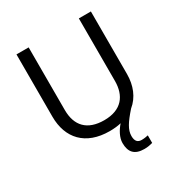

<svg xmlns="http://www.w3.org/2000/svg" viewBox="-212 -862 1155 1229"><g transform="rotate(-30 365.5 -247.0)"><path d="M466 107C466 61 493 20 552 -47C611 -95 640 -168 640 -252V-714H551V-252C551 -144 496 -68 367 -68C242 -68 180 -135 180 -251V-714H90V-254C90 -95 184 10 362 10C393 10 421 7 447 1C419 33 394 76 394 117C394 185 426 220 497 220C523 220 540 216 559 211V155C548 157 533 161 511 161C483 161 466 146 466 107Z"/></g></svg>

Font: Noto Sans Arabic
Style: Regular
Weight: 400
Designer: Monotype Design Team, Nadine Chahine, Nizar Qandah and Khaled Hosny
Foundry: Monotype Imaging Inc.
Version: Version 2.012